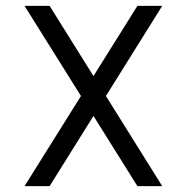

<svg xmlns="http://www.w3.org/2000/svg" viewBox="-20 -638 640 658"><path d="M451 0 64 -618H150L536 0ZM64 0 451 -618H536L150 0Z"/></svg>

Font: Victor Mono
Style: Regular
Weight: 400
Monospace: yes
Designer: Rune Bjørnerås
Version: Version 1.561;gftools[0.9.30]